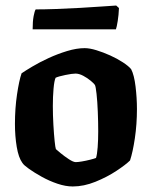

<svg xmlns="http://www.w3.org/2000/svg" viewBox="-20 -674 548 694"><path d="M243 0Q217 0 187.5 -10Q158 -20 131 -35Q104 -50 85 -63.5Q66 -77 61 -85Q47 -104 40.5 -143Q34 -182 34 -226Q34 -282 41.5 -332.5Q49 -383 58 -409Q71 -418 97 -433.5Q123 -449 155.5 -464Q188 -479 222.5 -489.5Q257 -500 286 -500Q304 -500 328.5 -492.5Q353 -485 378.5 -473.5Q404 -462 424.5 -448.5Q445 -435 454 -424Q465 -403 470 -361Q475 -319 475 -280Q475 -225 467.5 -174.5Q460 -124 450 -94Q435 -79 401 -56.5Q367 -34 325 -17Q283 0 243 0ZM254 -88Q262 -88 276.5 -90.5Q291 -93 305 -96.5Q319 -100 327 -103Q331 -115 333 -141.5Q335 -168 335 -199Q335 -233 333.5 -270Q332 -307 329 -334.5Q326 -362 323 -367Q320 -372 308 -382Q296 -392 281 -400Q266 -408 253 -408Q241 -408 216.5 -403Q192 -398 181 -393Q176 -382 173.5 -353Q171 -324 171 -291Q171 -257 173 -222.5Q175 -188 177.5 -164Q180 -140 182 -135Q185 -132 199 -120.5Q213 -109 229 -98.5Q245 -88 254 -88ZM98 -568Q98 -597 101.5 -615.5Q105 -634 109 -640Q140 -640 183 -641.5Q226 -643 269.5 -645.5Q313 -648 348 -650.5Q383 -653 400 -654L410 -645Q409 -620 405.5 -598Q402 -576 399 -568Z"/></svg>

Font: Texturina 72pt ExtraBold
Style: Regular
Weight: 800
Designer: Guillermo Torres Carreño
Foundry: Omnibus-Type
Version: Version 1.002; ttfautohint (v1.8.3)